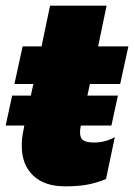

<svg xmlns="http://www.w3.org/2000/svg" viewBox="-28 -644 474 679"><path d="M49 -128Q49 -157 54 -178L58 -200H-8L15 -306H81L90 -347H23L52 -480H119L149 -624H349L319 -480H426L397 -347H290L281 -306H389L366 -200H258Q255 -187 255 -176Q255 -155 267 -147.5Q279 -140 306 -140Q343 -140 378 -159L347 -11Q316 2 283 8.5Q250 15 202 15Q129 15 89 -23.5Q49 -62 49 -128Z"/></svg>

Font: Prompt ExtraBold
Style: Italic
Weight: 800
Italic angle: -12°
Designer: Katatrad Team
Foundry: CadsonDemak
Version: Version 1.001